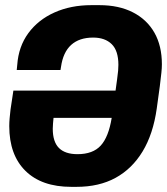

<svg xmlns="http://www.w3.org/2000/svg" viewBox="-20 -716 649 746"><path d="M257 10Q142 10 79 -52Q16 -114 16 -226Q16 -241 17.5 -257.5Q19 -274 21 -291L32 -364H429L435 -408Q438 -429 439 -441.5Q440 -454 440 -464Q440 -519 414 -544.5Q388 -570 342 -570Q288 -570 256.5 -541.5Q225 -513 217 -456L215 -444H45L47 -464Q52 -535 90 -587Q128 -639 191.5 -667.5Q255 -696 335 -696H366Q442 -696 496.5 -668Q551 -640 580 -589Q609 -538 609 -466Q609 -452 607 -433Q605 -414 601 -381.5Q597 -349 589 -294Q575 -195 534 -127.5Q493 -60 429 -25Q365 10 277 10ZM281 -117Q341 -117 371.5 -150.5Q402 -184 414 -258H188Q187 -247 186 -236.5Q185 -226 185 -216Q185 -165 209 -141Q233 -117 281 -117Z"/></svg>

Font: Chivo Mono Medium
Style: Bold Italic
Weight: 700
Italic angle: -8.05°
Monospace: yes
Version: Version 1.008